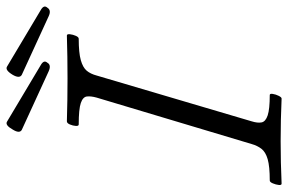

<svg xmlns="http://www.w3.org/2000/svg" viewBox="-170 -727 900 600"><g transform="rotate(-90 280.0 -427.0)"><path d="M6 3Q1 3 2 -6Q3 -15 7 -24.5Q11 -34 16 -34Q60 -34 82.5 -40.5Q105 -47 115 -60Q125 -73 130 -91L275 -575Q280 -593 278.5 -605.5Q277 -618 258 -624.5Q239 -631 191 -631Q186 -631 186.5 -640Q187 -649 191 -658.5Q195 -668 201 -668Q234 -667 267.5 -666.5Q301 -666 335 -666Q368 -666 402 -666.5Q436 -667 469 -668Q474 -668 473 -658.5Q472 -649 468 -640Q464 -631 459 -631Q415 -631 392 -624.5Q369 -618 359 -606Q349 -594 344 -575L201 -91Q195 -72 197.5 -59.5Q200 -47 219.5 -40.5Q239 -34 283 -34Q288 -34 286.5 -24.5Q285 -15 280.5 -6Q276 3 272 3Q205 0 139 0Q73 0 6 3ZM529 -725 346 -809Q334 -816 346 -837Q361 -862 372 -855L548 -750Q566 -740 556 -729Q548 -716 529 -725ZM357 -725 174 -809Q162 -816 175 -837Q189 -862 200 -855L376 -750Q394 -740 384 -729Q377 -716 357 -725Z"/></g></svg>

Font: Junicode SmExp
Style: Italic
Weight: 400
Width: 6
Italic angle: -11°
Designer: Peter S. Baker
Version: Version 2.205; ttfautohint (v1.8.4)